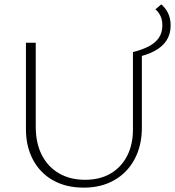

<svg xmlns="http://www.w3.org/2000/svg" viewBox="-20 -854 803 881"><path d="M364 7Q284 7 224.5 -26Q165 -59 132 -120Q99 -181 99 -262V-658H144V-273Q144 -197 172 -142.5Q200 -88 251 -58.5Q302 -29 370 -29Q438 -29 487 -57.5Q536 -86 563 -138Q590 -190 590 -260V-615H631V-269Q631 -186 597.5 -123.5Q564 -61 504 -27Q444 7 364 7ZM601 -590 590 -615Q634 -626 664 -642Q694 -658 709.5 -681.5Q725 -705 725 -737Q725 -764 715.5 -782.5Q706 -801 693 -811L720 -834Q741 -816 752 -792Q763 -768 763 -737Q763 -698 744.5 -669Q726 -640 690 -620.5Q654 -601 601 -590Z"/></svg>

Font: Ysabeau Office ExtraLight
Style: Regular
Weight: 250
Designer: Christian Thalmann (Catharsis Fonts)
Version: Version 2.001;gftools[0.9.30]; featfreeze: tnum,lnum,ss02